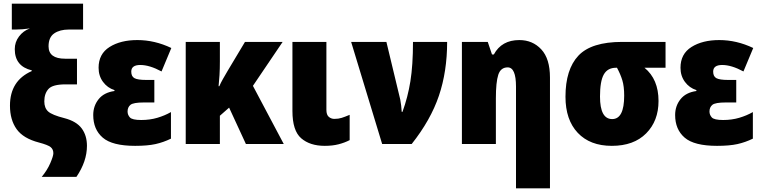

<svg xmlns="http://www.w3.org/2000/svg" viewBox="-20 -780 4127 1040"><path d="M34 -208Q34 -131 70 -80.5Q106 -30 191 -8Q240 5 254.5 17Q269 29 269 50Q269 65 252.5 103.5Q236 142 206 178H394Q451 94 451 10Q451 -46 422.5 -84.5Q394 -123 329 -140Q262 -157 241 -176Q220 -195 220 -231Q220 -273 242.5 -298Q265 -323 335 -323H397V-462H333Q243 -462 243 -529Q243 -578 273.5 -599Q304 -620 353 -620H430V-760H44V-620H65Q100 -620 142 -626Q106 -613 83 -582.5Q60 -552 60 -514Q60 -421 152 -399V-395Q34 -343 34 -208Z M816 -347H772Q726 -347 708.5 -356.5Q691 -366 691 -392Q691 -428 740 -428Q790 -428 855 -393L908 -520Q818 -563 724 -563Q633 -563 573.5 -525.5Q514 -488 514 -413Q514 -369 538 -336.5Q562 -304 600 -292V-287Q543 -279 514 -242.5Q485 -206 485 -157Q485 -79 536.5 -34.5Q588 10 712 10Q779 10 822 0.5Q865 -9 906 -29V-173Q873 -154 832.5 -142Q792 -130 745 -130Q696 -130 683.5 -144Q671 -158 671 -176Q671 -199 686.5 -212Q702 -225 760 -225H816Z M1511 -553H1307L1213 -396Q1200 -374 1187.5 -352Q1175 -330 1168 -313H1164Q1167 -340 1169 -373.5Q1171 -407 1171 -447V-553H986V0H1171V-153L1221 -197L1312 0H1517L1350 -315Z M1748 -553H1564V-179Q1564 -72 1611.5 -31Q1659 10 1739 10Q1781 10 1814 1.5Q1847 -7 1874 -21V-158Q1848 -147 1830.5 -141.5Q1813 -136 1791 -136Q1774 -136 1761 -147Q1748 -158 1748 -185Z M1882 -553 2050 0H2210Q2313 -130 2357.5 -261.5Q2402 -393 2402 -553H2217Q2217 -427 2203 -340Q2189 -253 2160 -174H2156Q2155 -191 2153 -208.5Q2151 -226 2148 -241L2073 -553Z M2793 -563Q2697 -563 2655 -485H2645L2622 -553H2482V0H2666V-247Q2666 -335 2679 -375Q2692 -415 2730 -415Q2775 -415 2775 -311V240H2959V-360Q2959 -462 2912 -512.5Q2865 -563 2793 -563Z M3547 -233Q3547 -351 3471 -413H3585V-553H3350Q3183 -553 3113 -478.5Q3043 -404 3043 -256Q3043 -131 3109.5 -60.5Q3176 10 3294 10Q3413 10 3480 -57.5Q3547 -125 3547 -233ZM3230 -257Q3230 -340 3250.5 -376.5Q3271 -413 3317 -413H3322Q3341 -378 3351 -345Q3361 -312 3361 -262Q3361 -135 3296 -135Q3230 -135 3230 -257Z M3968 -347H3924Q3878 -347 3860.5 -356.5Q3843 -366 3843 -392Q3843 -428 3892 -428Q3942 -428 4007 -393L4060 -520Q3970 -563 3876 -563Q3785 -563 3725.5 -525.5Q3666 -488 3666 -413Q3666 -369 3690 -336.5Q3714 -304 3752 -292V-287Q3695 -279 3666 -242.5Q3637 -206 3637 -157Q3637 -79 3688.5 -34.5Q3740 10 3864 10Q3931 10 3974 0.5Q4017 -9 4058 -29V-173Q4025 -154 3984.5 -142Q3944 -130 3897 -130Q3848 -130 3835.5 -144Q3823 -158 3823 -176Q3823 -199 3838.5 -212Q3854 -225 3912 -225H3968Z"/></svg>

Font: Noto Sans Display SemiCondensed Black
Style: Regular
Weight: 900
Width: 4
Designer: Monotype Design Team
Foundry: Monotype Imaging Inc.
Version: Version 1.900